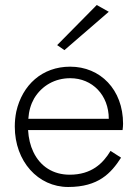

<svg xmlns="http://www.w3.org/2000/svg" viewBox="-20 -736 550 766"><path d="M414 -689 366 -716 208 -556 237 -536ZM421 -134C391 -84 345 -39 258 -39C193 -39 141 -71 113 -130C101 -155 94 -184 92 -217H469C470 -225 471 -234 471 -242C471 -379 380 -470 260 -470C148 -470 69 -397 45 -291C41 -271 39 -252 39 -231C39 -92 132 10 252 10C373 10 423 -45 463 -107ZM93 -262C95 -293 103 -320 116 -343C147 -395 200 -424 260 -424C349 -424 414 -356 414 -262Z"/></svg>

Font: Jost Light
Style: Regular
Weight: 300
Version: Version 3.710